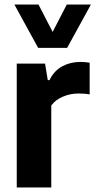

<svg xmlns="http://www.w3.org/2000/svg" viewBox="-20 -828 422 848"><path d="M54 0V-547H179L191 -474H198.5Q219.5 -516.5 255.5 -535.5Q291.5 -554.5 335 -554.5Q346 -554.5 356.8 -553.5Q367.5 -552.5 376 -551V-411Q364 -413.5 350.8 -414.2Q337.5 -415 325.5 -415Q291 -415 258 -401.2Q225 -387.5 206.5 -362V0ZM148.5 -616.5 43.5 -808H150L212.5 -687L275 -808H381.5L276.5 -616.5Z"/></svg>

Font: Encode Sans SmCnd
Style: Bold
Weight: 700
Width: 4
Designer: Multiple Designers
Foundry: Impallari Type
Version: Version 3.002; ttfautohint (v1.8.3) -l 8 -r 50 -G 200 -x 14 